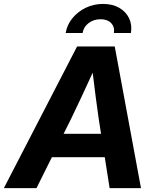

<svg xmlns="http://www.w3.org/2000/svg" viewBox="-58 -966 791 986"><path d="M-38.1 0 337.9 -727.5H531.2L666 0H504.9L480 -158.7H208.5L129.4 0ZM268.6 -278.8H460.9L449.2 -354Q441.4 -409.7 433.6 -467.3Q425.8 -524.9 418 -592.8Q387.2 -524.9 360.1 -467.3Q333 -409.7 306.2 -354ZM471.2 -945.8Q520 -945.8 554.4 -925.8Q588.9 -905.8 605 -872.1Q621.1 -838.4 614.3 -796.4H526.9Q531.7 -827.6 512.7 -847.4Q493.7 -867.2 458.5 -867.2Q422.9 -867.2 397 -847.4Q371.1 -827.6 366.2 -796.4H279.3Q286.1 -838.4 313.5 -872.1Q340.8 -905.8 381.8 -925.8Q422.9 -945.8 471.2 -945.8Z"/></svg>

Font: Inter Display
Style: Bold Italic
Weight: 700
Italic angle: -9.39999°
Designer: Rasmus Andersson
Foundry: rsms
Version: Version 4.000;git-a52131595